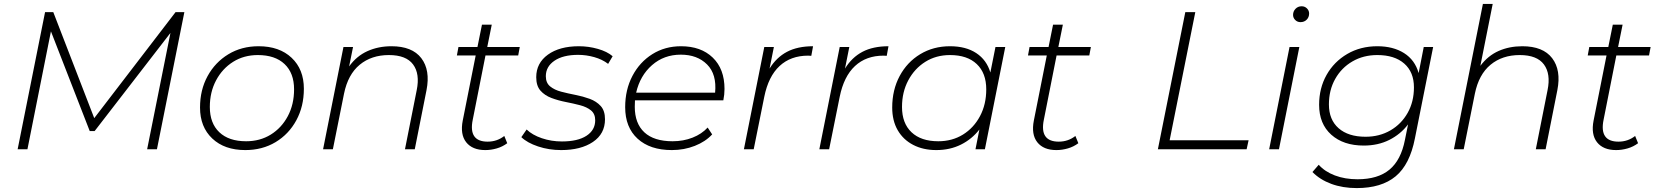

<svg xmlns="http://www.w3.org/2000/svg" viewBox="-20 -762 8460 980"><path d="M70 0 210 -700H252L461 -159L876 -700H921L781 0H731L850 -594L463 -93H438L240 -602L120 0Z M1232 4Q1126 4 1063.5 -55Q1001 -114 1001 -213Q1001 -303 1039.5 -373.5Q1078 -444 1145.5 -485Q1213 -526 1300 -526Q1406 -526 1468.5 -467Q1531 -408 1531 -309Q1531 -219 1492.5 -148Q1454 -77 1386.5 -36.5Q1319 4 1232 4ZM1236 -41Q1307 -41 1362 -75Q1417 -109 1449 -169Q1481 -229 1481 -306Q1481 -389 1432.5 -435Q1384 -481 1296 -481Q1225 -481 1170 -446.5Q1115 -412 1083 -352Q1051 -292 1051 -216Q1051 -133 1099.5 -87Q1148 -41 1236 -41Z M1978 -526Q2084 -526 2130.5 -465Q2177 -404 2157 -302L2097 0H2047L2107 -302Q2124 -385 2088.5 -433Q2053 -481 1965 -481Q1876 -481 1816 -431.5Q1756 -382 1736 -284L1679 0H1629L1733 -522H1782L1762 -423Q1800 -476 1855.5 -501Q1911 -526 1978 -526Z M2457 4Q2391 4 2359.5 -36Q2328 -76 2342 -147L2408 -479H2312L2320 -522H2417L2440 -636H2490L2467 -522H2633L2625 -479H2458L2393 -151Q2370 -39 2469 -39Q2517 -39 2554 -68L2569 -31Q2545 -13 2515.5 -4.5Q2486 4 2457 4Z M2844 4Q2782 4 2726.5 -14.5Q2671 -33 2641 -62L2668 -101Q2697 -73 2745.5 -56.5Q2794 -40 2848 -40Q2929 -40 2973.5 -69Q3018 -98 3018 -148Q3018 -181 2996.5 -198.5Q2975 -216 2940.5 -225Q2906 -234 2867.5 -241.5Q2829 -249 2794.5 -262Q2760 -275 2738.5 -299.5Q2717 -324 2717 -368Q2717 -440 2776.5 -483Q2836 -526 2935 -526Q2984 -526 3031.5 -512.5Q3079 -499 3107 -475L3084 -436Q3054 -459 3013 -470.5Q2972 -482 2931 -482Q2854 -482 2810 -452Q2766 -422 2766 -373Q2766 -339 2788 -321Q2810 -303 2844.5 -294Q2879 -285 2917.5 -277.5Q2956 -270 2990 -257.5Q3024 -245 3046 -221Q3068 -197 3068 -153Q3068 -79 3006.5 -37.5Q2945 4 2844 4Z M3409 4Q3298 4 3234.5 -54Q3171 -112 3171 -215Q3171 -304 3208 -374.5Q3245 -445 3309.5 -485.5Q3374 -526 3456 -526Q3558 -526 3618 -468Q3678 -410 3678 -308Q3678 -279 3672 -250H3221Q3220 -234 3220 -217Q3220 -132 3269 -86.5Q3318 -41 3413 -41Q3468 -41 3515 -59.5Q3562 -78 3592 -111L3615 -76Q3581 -39 3526.5 -17.5Q3472 4 3409 4ZM3227 -289H3630Q3639 -383 3589 -433Q3539 -483 3455 -483Q3369 -483 3308 -429.5Q3247 -376 3227 -289Z M3777 0 3881 -522H3930L3908 -412Q3943 -469 3997 -497.5Q4051 -526 4130 -526L4121 -477Q4117 -477 4113.5 -477.5Q4110 -478 4105 -478Q4016 -478 3959 -425Q3902 -372 3881 -268L3827 0Z M4162 0 4266 -522H4315L4293 -412Q4328 -469 4382 -497.5Q4436 -526 4515 -526L4506 -477Q4502 -477 4498.5 -477.5Q4495 -478 4490 -478Q4401 -478 4344 -425Q4287 -372 4266 -268L4212 0Z M4759 4Q4692 4 4641 -22.5Q4590 -49 4562 -97.5Q4534 -146 4534 -213Q4534 -303 4572 -374Q4610 -445 4677 -485.5Q4744 -526 4829 -526Q4910 -526 4963 -491Q5016 -456 5035 -392L5061 -522H5111L5007 0H4959L4979 -101Q4941 -52 4885 -24Q4829 4 4759 4ZM4769 -41Q4840 -41 4895 -75Q4950 -109 4982 -169Q5014 -229 5014 -306Q5014 -389 4965.5 -435Q4917 -481 4829 -481Q4758 -481 4703 -446.5Q4648 -412 4616 -352Q4584 -292 4584 -216Q4584 -133 4632.5 -87Q4681 -41 4769 -41Z M5372 4Q5306 4 5274.5 -36Q5243 -76 5257 -147L5323 -479H5227L5235 -522H5332L5355 -636H5405L5382 -522H5548L5540 -479H5373L5308 -151Q5285 -39 5384 -39Q5432 -39 5469 -68L5484 -31Q5460 -13 5430.5 -4.5Q5401 4 5372 4Z M5890 0 6030 -700H6081L5950 -46H6353L6343 0Z M6458 0 6562 -522H6612L6508 0ZM6618 -649Q6602 -649 6591 -660Q6580 -671 6580 -686Q6580 -704 6592.5 -717Q6605 -730 6624 -730Q6640 -730 6651 -719Q6662 -708 6662 -693Q6662 -674 6649.5 -661.5Q6637 -649 6618 -649Z M6905 198Q6833 198 6775 176.5Q6717 155 6679 116L6711 79Q6742 114 6793.5 133.5Q6845 153 6909 153Q7013 153 7072 104Q7131 55 7151 -48L7167 -127Q7129 -77 7071.5 -48Q7014 -19 6941 -19Q6837 -19 6775 -74.5Q6713 -130 6713 -227Q6713 -312 6751 -379.5Q6789 -447 6856.5 -486.5Q6924 -526 7010 -526Q7091 -526 7146.5 -491Q7202 -456 7221 -389L7247 -522H7295L7202 -56Q7176 78 7103.5 138Q7031 198 6905 198ZM6950 -64Q7021 -64 7077 -96.5Q7133 -129 7165 -186Q7197 -243 7197 -316Q7197 -394 7147.5 -437.5Q7098 -481 7010 -481Q6939 -481 6883 -448.5Q6827 -416 6795 -359Q6763 -302 6763 -229Q6763 -151 6812.5 -107.5Q6862 -64 6950 -64Z M7750 -526Q7856 -526 7902.5 -465Q7949 -404 7929 -302L7869 0H7819L7879 -302Q7896 -385 7860.5 -433Q7825 -481 7737 -481Q7648 -481 7588 -431.5Q7528 -382 7508 -284L7451 0H7401L7549 -742H7599L7536 -426Q7575 -478 7629.5 -502Q7684 -526 7750 -526Z M8229 4Q8163 4 8131.5 -36Q8100 -76 8114 -147L8180 -479H8084L8092 -522H8189L8212 -636H8262L8239 -522H8405L8397 -479H8230L8165 -151Q8142 -39 8241 -39Q8289 -39 8326 -68L8341 -31Q8317 -13 8287.5 -4.5Q8258 4 8229 4Z"/></svg>

Font: Montserrat Light
Style: Italic
Weight: 300
Italic angle: -11.3°
Designer: Julieta Ulanovsky
Foundry: Julieta Ulanovsky
Version: Version 9.000; ttfautohint (v1.8.4.7-5d5b)